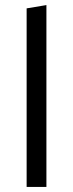

<svg xmlns="http://www.w3.org/2000/svg" viewBox="-20 -737 288 757"><path d="M85 0V-704L163 -717V0Z"/></svg>

Font: EauTestInfant Medium
Style: Regular
Weight: 500
Designer: Christian Thalmann (Catharsis Fonts)
Version: Version 0.001;PS 000.001;hotconv 1.0.88;makeotf.lib2.5.64775